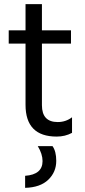

<svg xmlns="http://www.w3.org/2000/svg" viewBox="-20 -653 409 925"><path d="M327 -13Q294 5 253 5Q103 5 103 -148V-443H22V-507H103V-633H182V-507H322V-443H182V-146Q182 -65 258 -65Q297 -65 327 -88ZM251 122Q251 176 212.5 213Q174 250 101 252V194Q185 188 185 123Q185 89 162 51H233Q251 76 251 122Z"/></svg>

Font: Hind Siliguri
Style: Regular
Weight: 400
Designer: Jyotish Sonowal
Foundry: Indian Type Foundry
Version: Version 1.001;PS 1.0;hotconv 1.0.86;makeotf.lib2.5.63406; tt